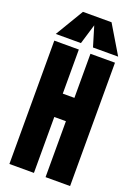

<svg xmlns="http://www.w3.org/2000/svg" viewBox="-199 -1179 897 1257"><g transform="rotate(20 249.5 -550.5)"><path d="M38.1 0V-859.4H209V-552.2H290V-859.4H460.9V0H290V-389.6H209V0ZM32.2 -903.8 149.9 -1100.6H349.1L466.8 -903.8H291.5L249.5 -1043L207.5 -903.8Z"/></g></svg>

Font: webenart
Style: Regular
Weight: 400
Designer: Vernon Adams
Foundry: Vernon Adams
Version: Version 2.116; ttfautohint (v1.8.3)